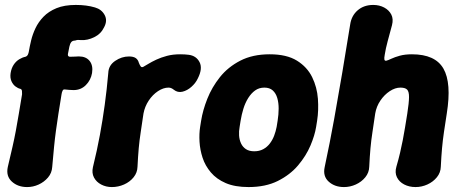

<svg xmlns="http://www.w3.org/2000/svg" viewBox="-20 -739 1871 778"><path d="M89.8 19Q52.2 19 27.9 -3.3Q3.6 -25.6 11.6 -62.4Q22.6 -108.8 30.5 -143.4Q38.4 -178 44.2 -209.4Q50 -240.8 55.9 -275.9Q61.8 -311 69.4 -357Q69.8 -363.2 69 -370.2Q68.2 -377.2 62.6 -379Q53.2 -380.8 42.7 -388.7Q32.2 -396.6 26.2 -410.4Q20.2 -424.2 23 -443Q26.2 -462.8 35.5 -476.8Q44.8 -490.8 57.8 -498.7Q70.8 -506.6 83.2 -509Q90 -511.4 93 -517.7Q96 -524 97 -531Q100.2 -550.4 106.1 -575.1Q112 -599.8 123.8 -624.8Q135.6 -649.8 156.2 -671.2Q176.8 -692.6 208.8 -705.8Q240.8 -719 287.2 -719Q331 -719 365 -708.8Q391.6 -701.2 404 -678.3Q416.4 -655.4 401.8 -628.4Q389 -601.6 361.8 -588.3Q334.6 -575 308.6 -576.6Q299.8 -577.4 295.5 -577.2Q291.2 -577 284.2 -574.6Q273.8 -574.6 268.8 -568.4Q263.8 -562.2 261.2 -550.2Q258.6 -538.2 255.2 -520Q253.8 -510.2 262.6 -509Q272.4 -508.8 282.8 -509.6Q293.2 -510.4 299.6 -510.4Q328.6 -510.4 343.2 -492Q357.8 -473.6 353 -443Q348 -414.4 327.9 -394.2Q307.8 -374 278.2 -374Q268.2 -374 260.6 -374.8Q253 -375.6 241.4 -376.6Q236.2 -377.2 233.3 -370.8Q230.4 -364.4 229.4 -357Q221.8 -311 216.4 -275.9Q211 -240.8 206.7 -209.4Q202.4 -178 199 -143.4Q195.6 -108.8 191.6 -62.4Q190 -37.8 174.4 -19.6Q158.8 -1.4 136.5 8.8Q114.2 19 89.8 19Z M433.2 19Q409.8 19 390.2 8.8Q370.6 -1.4 360.9 -19.6Q351.2 -37.8 356.6 -61.8Q373.6 -131.2 384.8 -192Q396 -252.8 404.4 -314.1Q412.8 -375.4 418.8 -443.8Q420 -474 446.4 -492.1Q472.8 -510.2 502.6 -510.2Q520.6 -510.2 530 -503.7Q539.4 -497.2 542.8 -484.2Q546.8 -474.2 550.2 -469.8Q553.6 -465.4 560 -467.8Q567.8 -472 581.1 -480.2Q594.4 -488.4 613.4 -497.3Q632.4 -506.2 656.4 -512.6Q680.4 -519 709.8 -519Q719.6 -519 728.5 -518.5Q737.4 -518 744.4 -517Q775.2 -513.2 788.6 -487.2Q802 -461.2 781.4 -420.8Q772.8 -402.4 755.7 -387.2Q738.6 -372 719.3 -367.4Q700 -362.8 684.2 -375.4Q680.6 -378.6 675 -381.3Q669.4 -384 663.2 -384Q641.8 -384 620.1 -369.6Q598.4 -355.2 582.6 -331.4Q566.8 -307.6 561.4 -279Q555.4 -237 550.2 -203.6Q545 -170.2 542.1 -137.6Q539.2 -105 537.2 -63.6Q536.6 -39.6 521.5 -20.8Q506.4 -2 482.8 8.5Q459.2 19 433.2 19Z M1261 -225Q1255.6 -190.8 1237.9 -149Q1220.2 -107.2 1187.8 -68.9Q1155.4 -30.6 1105.8 -5.8Q1056.2 19 987.2 19Q932 19 894.7 2.9Q857.4 -13.2 834.4 -40.4Q811.4 -67.6 800.9 -99.7Q790.4 -131.8 788.5 -164.7Q786.6 -197.6 791 -225L795 -250Q801.6 -292 820.1 -338.8Q838.6 -385.6 871.2 -426.5Q903.8 -467.4 953.8 -493.2Q1003.8 -519 1072.8 -519Q1141.8 -519 1183.3 -493.2Q1224.8 -467.4 1244.8 -426.5Q1264.8 -385.6 1268.2 -338.8Q1271.6 -292 1265 -250ZM1105 -250Q1109 -274.8 1109.1 -298.5Q1109.2 -322.2 1103.6 -341.6Q1098 -361 1085.3 -372.5Q1072.6 -384 1051.2 -384Q1029.8 -384 1013.8 -372.5Q997.8 -361 985.7 -341.6Q973.6 -322.2 966.3 -298.5Q959 -274.8 955 -250L951 -225Q947.6 -207.2 948.8 -189.8Q950 -172.4 956.7 -157.9Q963.4 -143.4 976.5 -134.7Q989.6 -126 1010.4 -126Q1031.2 -126 1047 -134.7Q1062.8 -143.4 1073.7 -157.9Q1084.6 -172.4 1091.1 -189.8Q1097.6 -207.2 1101 -225Z M1373.8 19Q1336.2 19 1311.9 -3Q1287.6 -25 1295.6 -61.8Q1317 -162.2 1334 -256.4Q1351 -350.6 1367 -445.3Q1383 -540 1399 -640Q1404.2 -675.6 1429.4 -697.3Q1454.6 -719 1492.2 -719Q1517.2 -719 1536.8 -708.5Q1556.4 -698 1565.6 -680Q1574.8 -662 1568.4 -637Q1558.4 -600 1550.7 -571.4Q1543 -542.8 1539 -517.4Q1536.2 -502.8 1537.6 -497.5Q1539 -492.2 1544.8 -492.8Q1552.2 -494.6 1565.9 -501.1Q1579.6 -507.6 1600.2 -513.3Q1620.8 -519 1649.2 -519Q1743.6 -519 1776.9 -460.9Q1810.2 -402.8 1790.4 -279Q1783.8 -237 1778.9 -203.6Q1774 -170.2 1771.1 -137.6Q1768.2 -105 1766.2 -63.6Q1765.6 -39.6 1750.3 -20.8Q1735 -2 1711.9 8.5Q1688.8 19 1663.8 19Q1638.2 19 1617.9 8.5Q1597.6 -2 1588.4 -20.8Q1579.2 -39.6 1586.2 -63.6Q1595.2 -94.4 1601.2 -120.3Q1607.2 -146.2 1612 -170.7Q1616.8 -195.2 1621.1 -221.6Q1625.4 -248 1630.4 -279Q1637.2 -322.8 1637.4 -345.4Q1637.6 -368 1629.6 -376Q1621.6 -384 1602.6 -384Q1581.2 -384 1559.3 -369.6Q1537.4 -355.2 1521.3 -331.4Q1505.2 -307.6 1500.4 -279Q1494.4 -237 1489.2 -203.6Q1484 -170.2 1481.1 -137.6Q1478.2 -105 1476.2 -63.6Q1475.6 -39.6 1460.3 -20.8Q1445 -2 1421.9 8.5Q1398.8 19 1373.8 19Z"/></svg>

Font: Winky Sans
Style: Italic
Weight: 400
Italic angle: -8.97852°
Designer: Simon Atzbach
Foundry: typofactur
Version: Version 1.205